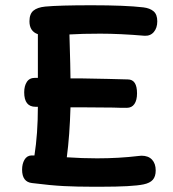

<svg xmlns="http://www.w3.org/2000/svg" viewBox="-20 -720 658 730"><path d="M518 -128Q544 -128 558 -113Q572 -98 572 -72Q572 -49 561 -36.5Q550 -24 526 -19Q484 -10 363 -10H332Q273 -10 223 -12.5Q173 -15 102 -24Q64 -28 64 -75Q64 -97 73 -112.5Q82 -128 99 -129H111Q124 -212 124 -314H115Q72 -314 72 -369Q72 -393 82 -408.5Q92 -424 113 -424H124V-529V-590Q92 -601 92 -639Q92 -667 107 -679.5Q122 -692 152 -695Q205 -700 328 -700Q457 -700 525 -692Q550 -689 564 -677Q578 -665 578 -639Q578 -614 565 -598.5Q552 -583 530 -584Q436 -592 361 -592Q292 -592 244 -589L247 -479L248 -422H285Q361 -420 389 -420L466 -418Q501 -418 501 -365Q501 -339 491 -324.5Q481 -310 462 -310Q431 -310 410 -311L284 -312H248Q245 -205 234 -122Q293 -118 349 -118Q432 -118 507 -127Z"/></svg>

Font: Mali SemiBold
Style: Regular
Weight: 600
Designer: Kitiyaporn Chalermlarp | Katatrad Aksorn Co.,Ltd.
Foundry: Cadson Demak Co.,Ltd.
Version: Version 1.000; ttfautohint (v1.6)